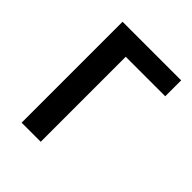

<svg xmlns="http://www.w3.org/2000/svg" viewBox="-159 -632 725 725"><g transform="rotate(45 203.0 -269.5)"><path d="M76 0H178V-454H389V-539H76Z"/></g></svg>

Font: Noto Sans SemiCondensed Medium
Style: Regular
Weight: 500
Width: 4
Designer: Monotype Design Team
Foundry: Monotype Imaging Inc.
Version: Version 2.013